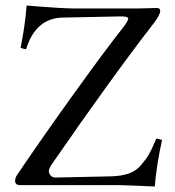

<svg xmlns="http://www.w3.org/2000/svg" viewBox="-20 -676 638 701"><path d="M544.9 4.9Q533.7 4.4 516.4 3.7Q499 2.9 464.6 1.5Q430.2 0 418.5 0H54.2Q35.2 0 35.2 -15.1Q35.2 -27.3 43 -38.1Q123 -157.2 242.4 -323.7Q361.8 -490.2 432.1 -579.1Q448.2 -601.1 448.2 -607.9Q448.2 -615.7 423.8 -616.2L209 -611.8Q109.9 -609.9 75.2 -496.1Q72.3 -496.1 55.2 -501Q72.3 -587.9 77.1 -655.8Q213.4 -644.5 257.8 -645H479Q496.1 -645 522 -646Q547.9 -647 551.8 -647Q564.9 -647 564.9 -636.2Q564.9 -622.1 541 -590.8Q385.3 -389.6 166 -71.8Q158.2 -57.6 158.2 -51.8Q158.2 -43.9 164.6 -35.9Q170.9 -27.8 183.1 -27.8L386.2 -32.2Q423.3 -33.2 450.2 -42.5Q477.1 -51.8 495.6 -74Q514.2 -96.2 523.7 -112.5Q533.2 -128.9 546.9 -161.1Q549.8 -167 550.8 -169.9Q553.7 -169.9 571.8 -165Q552.7 -81.1 544.9 4.9Z"/></svg>

Font: Linux Libertine Display
Style: Regular
Weight: 400
Designer: Philipp H. Poll
Foundry: Philipp H. Poll
Version: Version 5.0.9